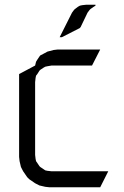

<svg xmlns="http://www.w3.org/2000/svg" viewBox="-20 -794 525 814"><path d="M61 -128.9V-480L128.9 -516.1L132.8 -532.2L138.2 -541L147 -554.2L150.9 -559.1L164.1 -565.9L181.2 -575.2L207 -582L224.1 -584H404.8L370.1 -516.1H198.2L181.2 -513.2L171.9 -511.2L164.1 -506.8L150.9 -498L147 -494.1L138.2 -480L132.8 -473.1L130.9 -463.9L128.9 -445.8V-137.2L130.9 -120.1L132.8 -110.8L138.2 -103L147 -89.8L150.9 -85.9L164.1 -77.1L171.9 -71.8L181.2 -69.8L198.2 -67.9H439L404.8 0H189.9L171.9 -2L147 -7.8L128.9 -17.1L104 -34.2L95.2 -43L78.1 -67.9L68.8 -85.9L63 -110.8ZM232.9 -636.2 285.2 -740.2 293.9 -752 297.9 -755.9 310.1 -765.1 318.8 -770 328.1 -772 345.2 -773.9H384.8V-770L377 -765.1L363.8 -755.9L359.9 -752L351.1 -740.2L321.8 -679.2L317.9 -674.8L242.2 -636.2Z"/></svg>

Font: Petahja
Style: Regular
Weight: 400
Designer: T. Christopher White
Version: Version 1.1